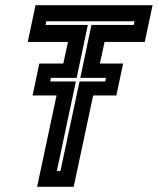

<svg xmlns="http://www.w3.org/2000/svg" viewBox="-20 -720 608 740"><path d="M123 0 198 -352H105.5L131.5 -475H224L242 -558.5H87L117 -700H568L538 -558.5H383L365 -475H454.5L428.5 -352H339L264 0ZM199 -61H213L286.5 -406H385.5L388.5 -420H289.5L332.5 -624H495.5L498.5 -638H158.5L155.5 -624H318.5L275.5 -420H176.5L173.5 -406H272.5Z"/></svg>

Font: Tourney Thin
Style: Bold Italic
Weight: 700
Italic angle: -12°
Version: Version 1.015